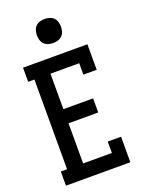

<svg xmlns="http://www.w3.org/2000/svg" viewBox="-175 -1042 849 1124"><g transform="rotate(-20 250.0 -480.0)"><path d="M34 0V-88H73V-647H34V-735H435V-576H352V-647H173V-426H358V-338H173V-88H352V-159H435V0ZM250 -810Q235 -810 220 -814.5Q205 -819 194.5 -829.5Q184 -840 179.5 -855Q175 -870 175 -885Q175 -900 179.5 -915Q184 -930 194.5 -940.5Q205 -951 220 -955.5Q235 -960 250 -960Q265 -960 280 -955.5Q295 -951 305.5 -940.5Q316 -930 320.5 -915Q325 -900 325 -885Q325 -870 320.5 -855Q316 -840 305.5 -829.5Q295 -819 280 -814.5Q265 -810 250 -810Z"/></g></svg>

Font: Iosevka Curly Slab Semibold
Style: Regular
Weight: 600
Monospace: yes
Designer: Belleve Invis
Foundry: Belleve Invis
Version: Version 22.1.2; ttfautohint (v1.8.4)